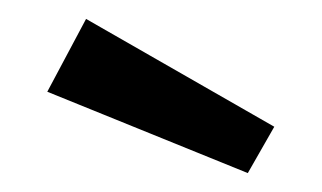

<svg xmlns="http://www.w3.org/2000/svg" viewBox="-20 -821 340 203"><path d="M242 -638 30 -724 71 -801 270 -687Z"/></svg>

Font: Trujillo
Style: Regular
Weight: 400
Designer: Fira Sans original fonts by bBox Type GmbH, Carrois Corporate GbR, & Edenspiekermann AG / Changes by Cristiano Sobral
Foundry: Fira Sans original fonts by bBox Type GmbH, Carrois Corporate GbR, & Edenspiekermann AG / Changes by Cristiano Sobral
Version: Version 4.301;October 17, 2021;FontCreator 14.0.0.2814 64-bi